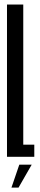

<svg xmlns="http://www.w3.org/2000/svg" viewBox="-20 -695 179 851"><path d="M11 0V-675H83.1V-53.8H132V0ZM30.8 136.4 65.5 35H120.4L62.2 136.4Z"/></svg>

Font: Anybody UltraCondensed Thin
Style: Regular
Weight: 100
Width: 1
Designer: Tyler Finck
Foundry: Etcetera Type Company
Version: Version 1.110